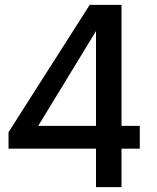

<svg xmlns="http://www.w3.org/2000/svg" viewBox="-20 -770 648 790"><path d="M555.2 -158.2H480V0H375V-158.2H15.1V-226.1L349.1 -750H480V-252H555.2ZM375 -252V-642.1L137.2 -252Z"/></svg>

Font: Oakes Grotesk
Style: Medium Italic
Weight: 500
Designer: Samuel Oakes
Foundry: Samuel Oakes
Version: Version 1.0 | wf-rip DC20170320